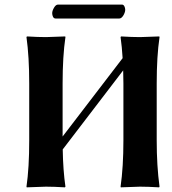

<svg xmlns="http://www.w3.org/2000/svg" viewBox="-20 -805 740 828"><path d="M494.1 -725.1C500.7 -725.1 506.6 -729.6 512 -738.5C517.3 -747.5 520 -755.7 520 -763.2C520 -768.1 518.8 -772.9 516.4 -777.8C513.9 -782.7 510.4 -785.2 505.9 -785.2H230C223.8 -785.2 218.1 -780.7 212.9 -771.7C207.7 -762.8 205.1 -754.9 205.1 -748C205.1 -742.5 206.3 -737.3 208.7 -732.4C211.2 -727.5 215 -725.1 220.2 -725.1ZM106 -444.8V-200.2C106 -120.8 102.1 -54 94.2 0L95.2 2.9L178.2 0C201 0 228.2 1 259.8 2.9L262.2 0C255.4 -46.9 251.5 -100.4 250.5 -160.6L511.2 -501.5C511.9 -477.4 512.2 -458.5 512.2 -444.8V-200.2C512.2 -123 508.1 -56.3 500 0L501 2.9L584 0C606.8 0 634.1 1 666 2.9L668 0C659.8 -59.6 655.8 -126.3 655.8 -200.2V-444.8C655.8 -522.9 659.8 -589.7 668 -645L667 -647.9L584 -645C561.2 -645 533.9 -646 502 -647.9L500 -645C503.9 -617.4 506.8 -587.1 508.8 -554.2L250 -216.3V-444.8C250 -522.9 254.1 -589.7 262.2 -645L261.2 -647.9L178.2 -645C155.4 -645 128.1 -646 96.2 -647.9L94.2 -645C102.1 -588.1 106 -521.3 106 -444.8Z"/></svg>

Font: Linux Biolinum G
Style: Bold
Weight: 700
Designer: Philipp H. Poll
Foundry: Philipp H. Poll
Version: Version 1.1.0